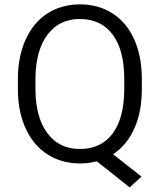

<svg xmlns="http://www.w3.org/2000/svg" viewBox="-20 -733 728 864"><path d="M618.2 -332.5Q618.2 -231 585.9 -158.2Q570.3 -121.6 547.9 -93.3Q525.4 -64.9 496.6 -44.4L488.8 -39.1L496.6 -32.7L616.7 61.5L563.5 110.4L418.5 -4.9L416 -6.8L412.1 -6.3Q377.9 2.4 339.8 2.4Q257.8 2.4 194.8 -37.6Q163.1 -57.6 138.7 -86.2Q114.3 -114.7 96.7 -152.3Q61.5 -227.1 60.5 -326.2V-377.4Q60.5 -478.5 95.7 -555.7Q130.4 -632.3 193.8 -672.9Q214.8 -686.5 238 -695.3Q261.2 -704.1 286.4 -708.7Q311.5 -713.4 338.9 -713.4Q422.9 -713.4 485.8 -672.9Q517.6 -652.8 542 -623.8Q566.4 -594.7 583.5 -556.6Q618.2 -480.5 618.2 -377.9ZM539.1 -378.4Q539.1 -506.3 487.8 -576.2Q435.5 -647.5 338.9 -647.5Q315.9 -647.5 295.4 -643.1Q274.9 -638.7 256.6 -629.9Q238.3 -621.1 222.7 -607.7Q207 -594.2 193.8 -577.1Q167.5 -542 154.1 -493.9Q140.6 -445.8 139.6 -384.8V-332.5Q139.6 -270.5 152.6 -221.2Q165.5 -171.9 191.9 -135.7Q245.1 -62.5 339.6 -62.5Q434.1 -62.5 486.3 -131.3Q537.6 -199.7 539.1 -325.7Z"/></svg>

Font: Vazir Light FD
Style: Light-FD
Weight: 300
Designer: Saber Rastikerdar
Foundry: Saber Rastikerdar
Version: Version 30.1.0